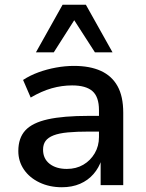

<svg xmlns="http://www.w3.org/2000/svg" viewBox="-20 -778 613 807"><path d="M240 9Q188 9 146 -11Q104 -31 80.5 -65.5Q57 -100 57 -143Q57 -198 86.5 -230Q116 -262 181 -276.5Q246 -291 353 -291H411V-225H356Q302 -225 265 -221.5Q228 -218 205 -209Q182 -200 171.5 -185.5Q161 -171 161 -149Q161 -111 188.5 -89.5Q216 -68 261 -68Q300 -68 330 -85.5Q360 -103 378 -133.5Q396 -164 396 -202V-315Q396 -371 368.5 -395Q341 -419 283 -419Q240 -419 197.5 -407Q155 -395 109 -368L77 -442Q106 -461 141.5 -474Q177 -487 215.5 -494Q254 -501 291 -501Q358 -501 404 -480Q450 -459 474 -416Q498 -373 498 -304V0H403V-107H407Q396 -73 373 -46.5Q350 -20 316.5 -5.5Q283 9 240 9ZM131 -558 243 -758H341L453 -558H379L292 -693L206 -558Z"/></svg>

Font: NunitoSans_10ptSemiBold
Style: Regular
Weight: 600
Designer: Vernon Adams
Foundry: Vernon Adams
Version: Version 3.101;gftools[0.9.27]